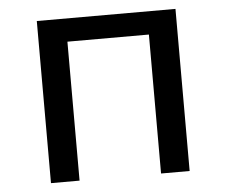

<svg xmlns="http://www.w3.org/2000/svg" viewBox="-45 -618 790 669"><g transform="rotate(-5 350.0 -283.5)"><path d="M107 -567V0H207V-486H492V0H592V-567Z"/></g></svg>

Font: Kawkab Mono Light
Style: Bold
Weight: 400
Monospace: yes
Designer: Abdullah Arif
Foundry: Abdullah Arif
Version: Version 1.000;PS 000.500;hotconv 1.0.88;makeotf.lib2.5.64775